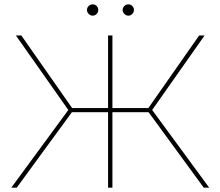

<svg xmlns="http://www.w3.org/2000/svg" viewBox="-20 -863 1014 883"><path d="M656 -357 674 -365 942 0H917ZM300 -365 318 -357 57 0H32ZM53 -700H78L318 -357L300 -349ZM296 -366H485V-347H296ZM477 -700H497V0H477ZM489 -366H678V-347H489ZM656 -357 896 -700H921L674 -349ZM544 -817Q544 -828 552 -835.5Q560 -843 570 -843Q581 -843 588.5 -835.5Q596 -828 596 -817Q596 -807 588.5 -799Q581 -791 570 -791Q560 -791 552 -799Q544 -807 544 -817ZM380 -817Q380 -828 388 -835.5Q396 -843 406 -843Q417 -843 424.5 -835.5Q432 -828 432 -817Q432 -807 424.5 -799Q417 -791 406 -791Q396 -791 388 -799Q380 -807 380 -817Z"/></svg>

Font: iiserrat Thin
Style: Regular
Weight: 100
Designer: Akira Ohta
Foundry: Akira Ohta
Version: Version 1.200;Glyphs 3.3.1 (3343)